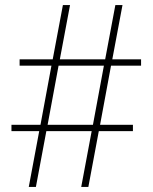

<svg xmlns="http://www.w3.org/2000/svg" viewBox="-20 -734 599 754"><path d="M93 0 134 -219H25V-244H139L182 -476H57V-501H187L227 -714H255L215 -501H393L433 -714H461L421 -501H534V-476H416L373 -244H502V-219H368L327 0H299L340 -219H162L121 0ZM167 -244H345L388 -476H210Z"/></svg>

Font: Noto Serif Bengali Thin
Style: Regular
Weight: 250
Version: Version 2.003